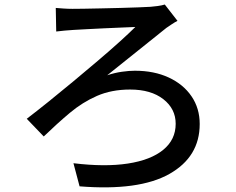

<svg xmlns="http://www.w3.org/2000/svg" viewBox="-20 -776 1040 847"><path d="M226 -741Q239 -740 258.5 -738.5Q278 -737 300 -737Q316 -737 350 -737.5Q384 -738 426 -739Q468 -740 511 -741Q554 -742 589.5 -743.5Q625 -745 644 -746Q658 -747 676 -749.5Q694 -752 707 -756L763 -684Q751 -678 737 -668.5Q723 -659 714 -653Q681 -627 636 -590.5Q591 -554 543 -516Q495 -478 453 -444Q486 -455 518 -459.5Q550 -464 575 -464Q660 -464 724.5 -434Q789 -404 825 -351Q861 -298 861 -229Q861 -84 727 -8.5Q593 67 331 46L304 -56Q443 -39 544 -54.5Q645 -70 700 -115Q755 -160 755 -230Q755 -296 700.5 -338.5Q646 -381 554 -381Q472 -381 408 -353Q344 -325 288 -278Q232 -231 173 -174L98 -252Q140 -284 193.5 -327Q247 -370 303.5 -417Q360 -464 413.5 -509.5Q467 -555 509.5 -593.5Q552 -632 577 -657Q555 -656 517 -654.5Q479 -653 437 -651Q395 -649 358.5 -647Q322 -645 304 -644Q286 -643 265 -641Q244 -639 228 -637Z"/></svg>

Font: Source Han Sans Medium
Style: Regular
Weight: 500
Designer: Ryoko NISHIZUKA Ë•øÂ°öÊ∂ºÂ≠ê (kana, bopomofo & ideographs); Paul D. Hunt (Latin, Greek & Cyrillic); Sandoll Communicatio
Foundry: Adobe
Version: Version 2.004;hotconv 1.0.118;makeotfexe 2.5.65603